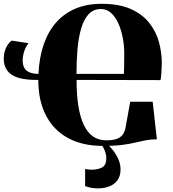

<svg xmlns="http://www.w3.org/2000/svg" viewBox="-20 -774 932 1033"><path d="M801.5 -226.5 824 -24.5Q791 -24.5 764 -19.2Q737 -14 707 -6.8Q677 0.5 636 5.8Q595 11 533.5 11Q424 11 346.2 -31.2Q268.5 -73.5 227.2 -153Q186 -232.5 186 -344Q121.5 -343 80.2 -355.2Q39 -367.5 19.5 -393.5Q0 -419.5 0 -458.5Q0 -479.5 5.5 -498.2Q11 -517 20.8 -532Q30.5 -547 43.5 -555.5L133.5 -541.5Q124 -530.5 117 -515.2Q110 -500 106 -483Q102 -466 102 -449Q102 -426 110.2 -410Q118.5 -394 137.2 -385.5Q156 -377 187 -376.5Q191 -464 214.8 -533.8Q238.5 -603.5 281.5 -652.5Q324.5 -701.5 385.8 -727.5Q447 -753.5 526.5 -753.5Q621.5 -753.5 684.2 -725.2Q747 -697 783.5 -650.2Q820 -603.5 835.2 -547.5Q850.5 -491.5 850.5 -435.5Q850.5 -435.5 850 -417.8Q849.5 -400 848 -378Q846.5 -356 843.5 -343L392 -344Q392 -262.5 402 -201.5Q412 -140.5 431.8 -100Q451.5 -59.5 481.5 -39.2Q511.5 -19 551.5 -19Q590 -19 611.5 -28.2Q633 -37.5 642.5 -52.8Q652 -68 655 -85L680.5 -226.5ZM391.5 -376.5H646.5Q647.5 -385.5 647.8 -408Q648 -430.5 648.2 -453.5Q648.5 -476.5 648.5 -486.5Q648.5 -528.5 640.5 -570.8Q632.5 -613 616.8 -648Q601 -683 577.8 -704.2Q554.5 -725.5 523.5 -725.5Q483 -725.5 457 -697.8Q431 -670 416.8 -621.2Q402.5 -572.5 397 -509.8Q391.5 -447 391.5 -376.5ZM506.5 239.5Q488 239.5 470.2 236.2Q452.5 233 438 227V135Q446 137 456.2 138Q466.5 139 472.5 139Q506 139 529 127Q552 115 552 77.5Q552 63.5 547.8 49Q543.5 34.5 536.8 21.5Q530 8.5 522 0H540.5H556Q568 10 585 30.8Q602 51.5 615.2 79Q628.5 106.5 628.5 138Q628.5 173 612.2 195.5Q596 218 568.2 228.8Q540.5 239.5 506.5 239.5Z"/></svg>

Font: Merriweather 144pt Black
Style: Regular
Weight: 900
Version: Version 2.100